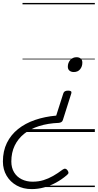

<svg xmlns="http://www.w3.org/2000/svg" viewBox="-155 -909 673 1322"><path d="M314 -285Q328 -285 333.5 -280.5Q339 -276 336 -266L278 -83Q275 -73 267.5 -68.5Q260 -64 250 -63Q175 -60 114.5 -41Q54 -22 11.5 12Q-31 46 -54 94Q-77 142 -77 203Q-77 246 -58 277.5Q-39 309 -5.5 325.5Q28 342 69 342Q110 342 144 331.5Q178 321 210.5 302.5Q243 284 276 259Q287 251 295.5 253Q304 255 310 264Q317 274 316.5 281Q316 288 305 297Q270 327 230.5 348.5Q191 370 148.5 381.5Q106 393 63 393Q5 393 -39.5 368.5Q-84 344 -109.5 301Q-135 258 -135 203Q-135 131 -107.5 75Q-80 19 -30.5 -20.5Q19 -60 86 -83Q153 -106 232 -113L281 -266Q284 -276 292 -280.5Q300 -285 314 -285ZM372 -515Q390 -515 401 -505.5Q412 -496 412 -478Q412 -451 396.5 -432Q381 -413 353 -413Q335 -413 323.5 -422.5Q312 -432 312 -450Q312 -476 328.5 -495.5Q345 -515 372 -515ZM0 369H498V379H0ZM0 -20H498V0H0ZM0 -505H498V-500H0ZM0 -889H498V-879H0Z"/></svg>

Font: Playwrite HR Guides
Style: Regular
Weight: 400
Designer: Veronika Burian, José Scaglione
Foundry: TypeTogether
Version: Version 1.003